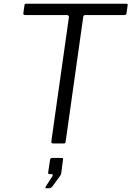

<svg xmlns="http://www.w3.org/2000/svg" viewBox="-20 -762 698 1020"><path d="M110 -734Q111 -739 112.5 -740.5Q114 -742 119 -742H651Q657 -742 658 -739.5Q659 -737 658 -733L652 -691Q651 -687 648.5 -684.5Q646 -682 640 -682H435Q428 -682 425.5 -680Q423 -678 422 -671L329 -11Q328 -4 326 -2Q324 0 318 0H263Q256 0 254 -3Q252 -6 253 -13L346 -670Q347 -682 335 -682H113Q103 -682 104 -692ZM225 238Q222 238 221.5 235.5Q221 233 223 229L258 175Q261 170 260 166.5Q259 163 255 163H243Q239 163 237 161Q235 159 236 153L246 87Q248 77 256 77H309Q316 77 315 84L305 161Q303 166 301 170L258 229Q254 233 250.5 235.5Q247 238 241 238Z"/></svg>

Font: Libre Franklin Light
Style: Italic
Weight: 300
Italic angle: -8°
Designer: Pablo Impallari, Rodrigo Fuenzalida, Nhung Nguyen
Foundry: Impallari Type
Version: Version 3.000